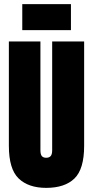

<svg xmlns="http://www.w3.org/2000/svg" viewBox="-20 -901 451 931"><path d="M23 -194V-700H176V-173Q176 -152 183 -144Q190 -136 204 -136Q218 -136 225.5 -144Q233 -152 233 -173V-700H388V-194Q388 -81 341 -35.5Q294 10 204 10Q118 10 70.5 -35.5Q23 -81 23 -194ZM88 -755V-881H324V-755Z"/></svg>

Font: Georama ExtraCondensed ExtraBold
Style: Regular
Weight: 800
Width: 2
Designer: Jean-Baptiste Levee
Foundry: Production Type
Version: Version 1.000